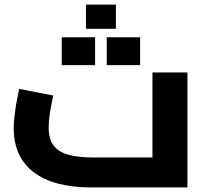

<svg xmlns="http://www.w3.org/2000/svg" viewBox="-20 -820 895 840"><path d="M380 0Q215 0 127.5 -66.5Q40 -133 40 -260Q40 -284 43 -310Q46 -336 50 -360Q54 -384 58 -402.5Q62 -421 64 -431L213 -402Q210 -387 205 -363Q200 -339 196.5 -312.5Q193 -286 193 -262Q193 -210 216 -181.5Q239 -153 282.5 -142Q326 -131 389 -131H647V-503H800V0ZM356 -694V-800H487V-694ZM250 -535V-657H396V-535ZM447 -535V-657H593V-535Z"/></svg>

Font: Cairo ExtraBold
Style: Regular
Weight: 800
Designer: Mohamed Gaber, Accademia di Belle Arti di Urbino
Foundry: Kief Type Foundry, Accademia di Belle Arti di Urbino
Version: Version 3.117